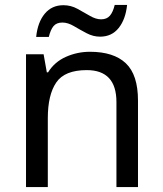

<svg xmlns="http://www.w3.org/2000/svg" viewBox="-20 -755 658 775"><path d="M343 -546Q439 -546 488 -499.5Q537 -453 537 -349V0H450V-343Q450 -472 330 -472Q241 -472 207 -422Q173 -372 173 -278V0H85V-536H156L169 -463H174Q200 -505 246 -525.5Q292 -546 343 -546ZM126 -606Q132 -665 160.5 -699.5Q189 -734 236 -734Q266 -734 292.5 -719.5Q319 -705 343 -691Q367 -677 388 -677Q411 -677 423.5 -691.5Q436 -706 443 -735H493Q487 -677 459 -642Q431 -607 384 -607Q356 -607 329.5 -621Q303 -635 278.5 -649.5Q254 -664 232 -664Q208 -664 196 -649.5Q184 -635 177 -606Z"/></svg>

Font: Go Noto Current
Style: Regular
Weight: 400
Designer: Monotype Design Team
Foundry: Monotype Imaging Inc.
Version: Version 2.007; ttfautohint (v1.8) -l 8 -r 50 -G 200 -x 14 -D